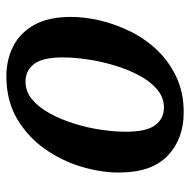

<svg xmlns="http://www.w3.org/2000/svg" viewBox="-17 -569 596 602"><g transform="rotate(-90 281.0 -268.0)"><path d="M230 10Q146 10 93.5 -40.5Q41 -91 41 -193Q41 -250 59.5 -311.5Q78 -373 115.5 -426Q153 -479 209.5 -512.5Q266 -546 343 -546Q394 -546 436 -525Q478 -504 503.5 -459.5Q529 -415 529 -343Q529 -300 517.5 -251.5Q506 -203 483 -156.5Q460 -110 424 -72.5Q388 -35 339.5 -12.5Q291 10 230 10ZM245 -52Q277 -52 302.5 -74Q328 -96 346.5 -131.5Q365 -167 377.5 -209Q390 -251 396 -293Q402 -335 402 -369Q402 -432 381.5 -459Q361 -486 326 -486Q295 -486 270 -465Q245 -444 226 -409Q207 -374 194 -332Q181 -290 175 -248Q169 -206 169 -171Q169 -107 189.5 -79.5Q210 -52 245 -52Z"/></g></svg>

Font: Noto Serif SemiCondensed SemiBold
Style: Italic
Weight: 600
Width: 4
Italic angle: -12°
Designer: Monotype Design Team
Foundry: Monotype Imaging Inc.
Version: Version 2.014; ttfautohint (v1.8.4.7-5d5b)